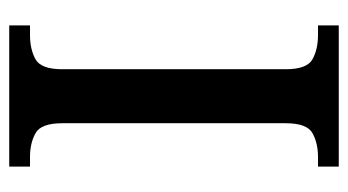

<svg xmlns="http://www.w3.org/2000/svg" viewBox="-189 -565 754 416"><g transform="rotate(90 188.0 -357.0)"><path d="M35 0V-45H56Q87 -45 108.5 -57Q130 -69 130 -115V-599Q130 -645 108.5 -657Q87 -669 56 -669H35V-714H341V-669H320Q290 -669 268.5 -657Q247 -645 247 -599V-115Q247 -69 268.5 -57Q290 -45 320 -45H341V0Z"/></g></svg>

Font: Noto Serif Bengali Medium
Style: Regular
Weight: 500
Designer: Juan Bruce, Universal Thirst, Indian Type Foundry and the Monotype Design Team.
Foundry: Monotype Imaging Inc.
Version: Version 2.003; ttfautohint (v1.8.4.7-5d5b)